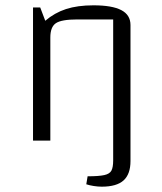

<svg xmlns="http://www.w3.org/2000/svg" viewBox="-20 -528 609 721"><path d="M362 173Q348 173 332 170.5Q316 168 304 164L309 134Q351 134 371.5 129.5Q392 125 398.5 112.5Q405 100 405 74V-23H470V77Q470 126 444 149.5Q418 173 362 173ZM104 0V-500H131L150 -450Q185 -480 228 -494Q271 -508 331 -508Q401 -508 435.5 -490Q470 -472 470 -434V0H405V-455H270Q211 -455 190 -441Q169 -427 169 -387V0Z"/></svg>

Font: Changa ExtraLight
Style: Regular
Weight: 250
Designer: Eduardo Rodriguez Tunni
Foundry: Eduardo Rodriguez Tunni
Version: Version 3.002; ttfautohint (v1.8.2)